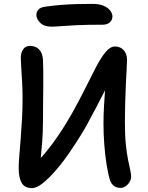

<svg xmlns="http://www.w3.org/2000/svg" viewBox="-20 -953 759 987"><path d="M145 14Q107 14 91.5 -12.5Q76 -39 76 -89Q76 -111 79 -149Q82 -187 86 -235.5Q90 -284 93 -338.5Q96 -393 96 -449Q96 -494 93.5 -535Q91 -576 89 -607.5Q87 -639 87 -656Q87 -682 99 -699.5Q111 -717 134 -717Q151 -717 165.5 -710Q180 -703 189.5 -687.5Q199 -672 201 -645Q202 -618 202.5 -581.5Q203 -545 202.5 -504.5Q202 -464 201.5 -421.5Q201 -379 201 -339Q201 -274 197 -224Q193 -174 189 -136Q185 -98 185 -67L146 -98Q183 -131 217.5 -173Q252 -215 284.5 -263.5Q317 -312 346 -363Q384 -430 415 -492.5Q446 -555 472 -605Q498 -655 522 -684.5Q546 -714 571 -714Q599 -714 616 -695Q633 -676 633 -645Q633 -630 631 -596.5Q629 -563 627 -518.5Q625 -474 623.5 -424Q622 -374 622 -326Q622 -257 627 -209.5Q632 -162 638.5 -130.5Q645 -99 649.5 -79Q654 -59 654 -44Q654 -31 646 -17.5Q638 -4 625.5 4.5Q613 13 599 13Q581 13 567 3.5Q553 -6 546 -25Q536 -57 528 -106.5Q520 -156 516 -211.5Q512 -267 512 -317Q512 -359 514.5 -406.5Q517 -454 520.5 -498Q524 -542 527 -575Q530 -608 532 -620L573 -598Q566 -581 550.5 -549.5Q535 -518 515 -479Q495 -440 473.5 -399Q452 -358 432 -321Q412 -284 396 -259Q367 -212 333.5 -163.5Q300 -115 265 -75Q230 -35 199 -10.5Q168 14 145 14ZM244 -816Q207 -816 187 -835.5Q167 -855 167 -877Q167 -889 176 -902Q185 -915 215 -919Q259 -925 297.5 -928Q336 -931 374.5 -932Q413 -933 455 -933Q493 -933 515.5 -922Q538 -911 548 -896.5Q558 -882 558 -869Q558 -850 544.5 -838Q531 -826 508 -826Q425 -826 374 -823.5Q323 -821 293 -818.5Q263 -816 244 -816Z"/></svg>

Font: Shantell Sans Medium
Style: Regular
Weight: 500
Designer: Stephen Nixon, Anya Danilova, Shantell Martin
Foundry: Arrow Type
Version: Version 1.011;[c5ecc13dd]